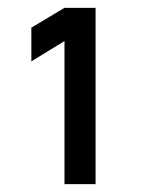

<svg xmlns="http://www.w3.org/2000/svg" viewBox="-20 -740 384 490"><path d="M144.6 -270V-635.2L60 -583.4V-669.4L144.6 -720H223.9V-270Z"/></svg>

Font: Manrope ExtraLight
Style: Regular
Weight: 200
Designer: Mikhail Sharanda
Foundry: Mikhail Sharanda
Version: Version 4.505